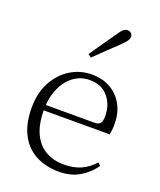

<svg xmlns="http://www.w3.org/2000/svg" viewBox="-149 -896 834 1002"><g transform="rotate(20 268.0 -394.5)"><path d="M298 14Q227 14 171 -15Q115 -44 83.5 -103.5Q52 -163 52 -252Q52 -334 84.5 -394.5Q117 -455 171 -488.5Q225 -522 289 -522Q351 -522 395.5 -495.5Q440 -469 464 -423.5Q488 -378 488 -320Q488 -283 482 -260H82V-290H387Q411 -290 419.5 -302.5Q428 -315 428 -341Q428 -404 391.5 -447.5Q355 -491 288 -491Q240 -491 201 -463Q162 -435 139 -383.5Q116 -332 116 -263Q116 -183 141 -131Q166 -79 210 -54.5Q254 -30 311 -30Q364 -30 404.5 -48Q445 -66 477 -102L492 -88Q459 -41 411 -13.5Q363 14 298 14ZM235 -616Q262 -655 288 -692.5Q314 -730 338 -764Q352 -786 362.5 -794.5Q373 -803 385 -803Q396 -803 404.5 -796Q413 -789 413 -775Q413 -765 405 -753Q397 -741 377 -722Q349 -696 317.5 -665.5Q286 -635 253 -603Z"/></g></svg>

Font: Noto Serif SC ExtraLight ExtraLight
Style: Regular
Weight: 250
Version: Version 2.002-H1;hotconv 1.1.0;makeotfexe 2.6.0